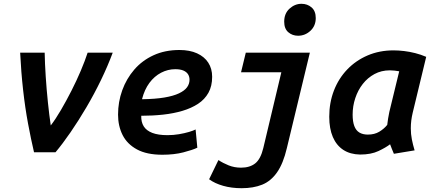

<svg xmlns="http://www.w3.org/2000/svg" viewBox="-20 -801 2280 1010"><path d="M159 0Q143 -68 127.5 -151Q112 -234 101.5 -328Q91 -422 86 -524H215Q216 -467 220.5 -398.5Q225 -330 232 -262.5Q239 -195 247 -141Q273 -175 301 -223Q329 -271 356 -324Q383 -377 405 -429Q427 -481 441 -524H573Q547 -454 511.5 -380.5Q476 -307 434.5 -236.5Q393 -166 351 -105Q309 -44 272 0Z M834 13Q752 13 700.5 -15Q649 -43 625 -90.5Q601 -138 601 -198Q601 -265 623 -326Q645 -387 686.5 -435Q728 -483 788 -510.5Q848 -538 924 -538Q978 -538 1016.5 -520.5Q1055 -503 1075.5 -471.5Q1096 -440 1096 -397Q1096 -348 1076.5 -313Q1057 -278 1022 -255Q987 -232 940 -218Q893 -204 838 -198Q783 -192 723 -192Q722 -159 736 -136.5Q750 -114 781 -102Q812 -90 861 -90Q892 -90 921.5 -95Q951 -100 974.5 -107Q998 -114 1009 -120L1018 -24Q993 -12 944.5 0.5Q896 13 834 13ZM727 -279Q797 -280 844.5 -288Q892 -296 921.5 -310Q951 -324 964 -342Q977 -360 977 -382Q977 -398 969 -410.5Q961 -423 944.5 -430Q928 -437 902 -437Q863 -437 827.5 -418.5Q792 -400 766 -365Q740 -330 727 -279Z M1251 189Q1198 189 1154 176.5Q1110 164 1080 142L1129 41Q1153 57 1183 69Q1213 81 1248 81Q1294 81 1322.5 58.5Q1351 36 1365 -22L1460 -421H1248L1273 -524H1610L1489 -22Q1470 59 1437.5 105.5Q1405 152 1359 170.5Q1313 189 1251 189ZM1548 -613Q1518 -613 1496.5 -631.5Q1475 -650 1475 -687Q1475 -730 1503 -755.5Q1531 -781 1566 -781Q1597 -781 1619 -762Q1641 -743 1641 -706Q1641 -665 1613 -639Q1585 -613 1548 -613Z M1874 12Q1822 11 1786 -12.5Q1750 -36 1731 -80Q1712 -124 1712 -187Q1712 -261 1736.5 -324.5Q1761 -388 1806.5 -435.5Q1852 -483 1914 -509.5Q1976 -536 2050 -536Q2077 -536 2106 -532.5Q2135 -529 2164.5 -521.5Q2194 -514 2222 -502L2151 -208Q2146 -187 2143.5 -167Q2141 -147 2141 -126Q2141 -96 2146.5 -68Q2152 -40 2161 -10L2052 8Q2048 -1 2041.5 -17.5Q2035 -34 2032 -42Q2010 -25 1971 -6.5Q1932 12 1874 12ZM1915 -93Q1950 -93 1975 -108Q2000 -123 2017 -144Q2019 -161 2021.5 -177Q2024 -193 2028 -212L2080 -426Q2070 -428 2056 -429.5Q2042 -431 2031 -431Q1986 -431 1950 -411.5Q1914 -392 1888.5 -359.5Q1863 -327 1849 -285Q1835 -243 1835 -198Q1835 -161 1844 -137.5Q1853 -114 1871 -103.5Q1889 -93 1915 -93Z"/></svg>

Font: Ubuntu Sans Mono SemiBold
Style: Italic
Weight: 600
Italic angle: -13.5°
Monospace: yes
Designer: Dalton Maag Ltd
Foundry: Dalton Maag Ltd
Version: Version 1.006